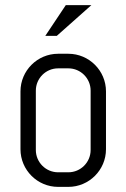

<svg xmlns="http://www.w3.org/2000/svg" viewBox="-20 -720 494 750"><path d="M394 -137V-363C394 -444 328 -510 247 -510H207C126 -510 60 -444 60 -363V-137C60 -56 126 10 207 10H247C328 10 394 -56 394 -137ZM334 -134C334 -86 295 -47 247 -47H207C159 -47 120 -86 120 -134V-366C120 -414 159 -453 207 -453H247C295 -453 334 -414 334 -366ZM337 -700H237L157 -580H202Z"/></svg>

Font: Abel
Style: Regular
Weight: 400
Designer: Matthew Desmond
Foundry: Matthew Desmond
Version: Version 1.002